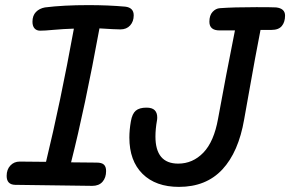

<svg xmlns="http://www.w3.org/2000/svg" viewBox="-20 -730 1135 751"><path d="M503 -670Q503 -646 489 -630.5Q475 -615 451 -615L420 -616L369 -619Q312 -308 258 -95L358 -94Q378 -94 386.5 -86Q395 -78 395 -61Q395 -35 381 -19Q367 -3 341 -3L39 -7Q6 -8 6 -42Q6 -67 20.5 -82.5Q35 -98 57 -98L160 -97Q216 -327 269 -618Q231 -617 186 -613Q156 -610 137 -610Q123 -610 115 -619Q107 -628 107 -645Q107 -669 120.5 -683Q134 -697 156 -701Q228 -710 326 -710Q403 -710 470 -704Q503 -700 503 -670ZM1095 -669Q1095 -644 1082.5 -628.5Q1070 -613 1042 -613H999Q978 -506 955 -375L935 -263Q913 -135 849.5 -67Q786 1 680 1Q589 1 537.5 -50Q486 -101 486 -192Q486 -222 492 -256Q497 -285 511 -297Q525 -309 553 -309Q575 -309 585 -299Q595 -289 595 -271Q595 -263 594 -259Q588 -225 588 -196Q588 -90 677 -90Q734 -90 775.5 -133Q817 -176 833 -266Q863 -431 899 -611H839Q799 -611 799 -645Q799 -670 811.5 -683.5Q824 -697 840 -698Q893 -702 983 -702Q1041 -702 1060 -701Q1095 -697 1095 -669Z"/></svg>

Font: Mali Medium
Style: Italic
Weight: 500
Italic angle: -10°
Version: Version 1.000; ttfautohint (v1.6)